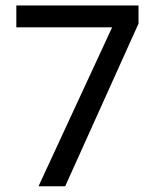

<svg xmlns="http://www.w3.org/2000/svg" viewBox="-20 -670 556 689"><path d="M118.2 -1.5 382.3 -571.8H38.6V-650.4H477.1V-585.4L213.9 -1.5Z"/></svg>

Font: XL-Viking
Style: Regular
Weight: 400
Foundry: Ascender Corporation
Version: Version 1.10 March 23, 2015